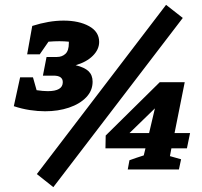

<svg xmlns="http://www.w3.org/2000/svg" viewBox="-20 -699 835 792"><path d="M63 -380H116L131 -327Q158 -323 177 -323Q239 -323 239 -360Q239 -387 201 -387H157L172 -464H215Q236 -464 250 -477Q264 -490 264 -521Q264 -525 264 -527Q245 -529 225 -529Q203 -529 180 -527L144 -475H92L113 -592Q182 -614 242 -614Q306 -614 347.5 -591Q389 -568 389 -526Q389 -495 363 -469Q337 -443 292 -430Q329 -421 345.5 -405Q362 -389 362 -362Q362 -325 335.5 -297.5Q309 -270 264.5 -255Q220 -240 166 -240Q136 -240 103 -245Q70 -250 37 -261ZM200 73 132 19 665 -679 734 -625ZM507 0 514 -38Q531 -44 542.5 -48Q554 -52 573 -58L580 -87H415L416 -140L639 -360H742L700 -150H764L751 -87H687L681 -55L727 -42L718 0ZM514 -150H595L619 -252Z"/></svg>

Font: Piazzolla ExtraBold
Style: Italic
Weight: 800
Italic angle: -11.3°
Designer: Juan Pablo del Peral
Foundry: Huerta Tipografica
Version: Version 1.330